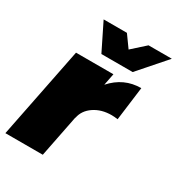

<svg xmlns="http://www.w3.org/2000/svg" viewBox="-182 -884 922 1000"><g transform="rotate(30 279.0 -384.5)"><path d="M497 -557 471 -355Q451 -358 434 -358Q373 -358 329.5 -328.5Q286 -299 277 -252H276L226 0H1L110 -547H335L321 -476Q393 -557 497 -557ZM418 -769H558L416 -607H228L148 -769H288L339 -698Z"/></g></svg>

Font: Gontserrat Black
Style: Italic
Weight: 900
Italic angle: -11.3°
Designer: Julieta Ulanovsky
Foundry: Julieta Ulanovsky
Version: Version 6.001